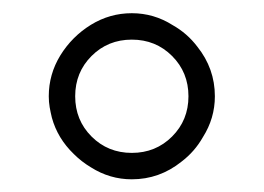

<svg xmlns="http://www.w3.org/2000/svg" viewBox="-20 -707 409 298"><path d="M313.5 -557.6Q313.5 -600.6 286.1 -634.8Q270.5 -655.3 248 -668Q218.8 -686.5 184.6 -686.5Q150.4 -686.5 121.1 -668.5Q91.8 -650.4 73.7 -621.1Q55.7 -591.8 55.7 -557.6Q55.7 -548.8 57.1 -540.5Q58.6 -532.2 60.5 -524.4Q69.3 -492.2 94.7 -467.8Q106.4 -456.1 121.1 -447.3Q150.4 -428.7 184.6 -428.7Q227.5 -428.7 261.7 -456.1Q282.2 -471.7 294.9 -494.1Q313.5 -523.4 313.5 -557.6ZM247.1 -495.1Q221.7 -469.7 184.6 -469.7Q147.5 -469.7 122.1 -495.1Q96.7 -520.5 96.7 -557.6Q96.7 -594.7 122.1 -620.1Q147.5 -645.5 184.6 -645.5Q221.7 -645.5 247.1 -620.1Q272.5 -594.7 272.5 -557.6Q272.5 -520.5 247.1 -495.1Z"/></svg>

Font: FakePearl
Style: Light
Weight: 350
Version: Version 1.2